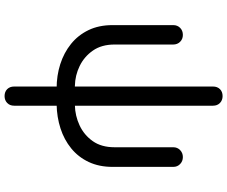

<svg xmlns="http://www.w3.org/2000/svg" viewBox="-97 -664 995 841"><g transform="rotate(90 400.5 -243.5)"><path d="M417 6 441 -74Q487 -75 529 -94.5Q571 -114 598 -152Q625 -190 625 -248V-505Q625 -523 637.5 -535Q650 -547 668 -547Q686 -547 698.5 -535Q711 -523 711 -505V-239Q711 -180 689.5 -134.5Q668 -89 630 -58Q592 -27 542.5 -11Q493 5 437 6ZM368 6Q311 6 261 -10Q211 -26 172.5 -57Q134 -88 112 -133.5Q90 -179 90 -239V-505Q90 -523 102 -535Q114 -547 133 -547Q151 -547 163 -535Q175 -523 175 -505V-248Q175 -191 201.5 -153Q228 -115 269 -95Q310 -75 356 -74L383 -73ZM401 234Q382 234 370.5 222.5Q359 211 359 192V-679Q359 -698 370.5 -709.5Q382 -721 401 -721Q419 -721 431 -709.5Q443 -698 443 -679V192Q443 211 431 222.5Q419 234 401 234Z"/></g></svg>

Font: Comfortaa Medium
Style: Regular
Weight: 500
Designer: Johan Aakerlund
Foundry: Johan Aakerlund
Version: Version 3.104; ttfautohint (v1.8.1.43-b0c9)